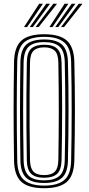

<svg xmlns="http://www.w3.org/2000/svg" viewBox="-20 -988 468 1015"><path d="M213.8 7Q129.6 7 92.6 -27.1Q55.6 -61.2 54.2 -139.7Q53.2 -213.9 52.5 -277.8Q51.9 -341.8 51.9 -402.1Q51.9 -462.4 52.5 -525.3Q53.2 -588.1 54.2 -660.1Q55.6 -738.9 92.7 -772.9Q129.8 -807 213.8 -807Q295.8 -807 333.5 -773.4Q371.1 -739.7 373 -660.2Q374.5 -595.1 375.3 -533.1Q376.1 -471.1 376.1 -408.6Q376.1 -346 375.3 -279.7Q374.6 -213.3 373 -139.5Q371.1 -58.9 332.7 -25.9Q294.3 7 213.8 7ZM213.8 -6.8Q285.6 -6.8 320.2 -36.6Q354.7 -66.4 356.1 -140.1Q357.5 -208 358.2 -270.5Q358.8 -333.1 358.9 -394.9Q359 -456.6 358.4 -521.8Q357.7 -586.9 356.1 -659.7Q354.7 -732.5 320.7 -762.8Q286.6 -793.2 213.8 -793.2Q138.3 -793.2 105.4 -762Q72.6 -730.8 71.1 -659.7Q70 -599.8 69.3 -542.3Q68.7 -484.8 68.6 -423.9Q68.6 -363 69.1 -293.5Q69.6 -224 71.1 -140.1Q72.3 -66.1 107.1 -36.5Q142 -6.8 213.8 -6.8ZM213.8 -20.7Q147.7 -20.7 118.4 -48.4Q89.1 -76.1 87.9 -140.1Q86.9 -213.9 86.3 -277.8Q85.7 -341.7 85.7 -402Q85.7 -462.4 86.3 -525.2Q86.9 -588 87.9 -659.7Q89.1 -723.8 118.3 -751.5Q147.4 -779.3 213.8 -779.3Q277.7 -779.3 307.6 -752.2Q337.5 -725 339.2 -659.3Q340.6 -597.8 341.5 -536.1Q342.3 -474.5 342.3 -411Q342.3 -347.4 341.6 -280.2Q340.8 -213.1 339.2 -140.5Q337.7 -74.1 307 -47.4Q276.3 -20.7 213.8 -20.7ZM213.8 -34.6Q266.6 -34.6 293.8 -57.6Q321 -80.7 322.3 -140.9Q323.7 -207.5 324.4 -270.8Q325.1 -334.1 325.2 -396.7Q325.3 -459.4 324.6 -524.2Q323.9 -589.1 322.3 -658.9Q321 -718.3 294.5 -741.8Q268 -765.4 213.8 -765.4Q156.4 -765.4 131.2 -740.8Q106 -716.1 104.8 -659.3Q103.7 -594.6 103 -532.9Q102.4 -471.3 102.3 -409Q102.2 -346.7 102.9 -280.5Q103.5 -214.2 104.8 -140.5Q106 -84.1 131.2 -59.3Q156.3 -34.6 213.8 -34.6ZM213.8 -48.4Q165.6 -48.4 144.1 -70Q122.6 -91.6 121.8 -141.5Q120.2 -226.9 119.7 -311.8Q119.2 -396.7 119.7 -483Q120.2 -569.4 121.8 -658.9Q122.6 -710.8 145.4 -731.2Q168.3 -751.6 213.8 -751.6Q260.3 -751.6 282.3 -730.6Q304.2 -709.6 305.4 -658.6Q306.9 -595.3 307.7 -533.9Q308.5 -472.6 308.5 -410.2Q308.5 -347.7 307.8 -281.5Q307.1 -215.2 305.5 -141.8Q304.3 -90.2 282.1 -69.3Q259.9 -48.4 213.8 -48.4ZM213.8 -62.3Q251.3 -62.3 269.5 -80.2Q287.7 -98.2 288.5 -142.7Q289.5 -206.7 290.1 -268Q290.7 -329.3 290.8 -391.4Q290.8 -453.4 290.3 -519.1Q289.8 -584.7 288.5 -657.1Q287.7 -703.2 268.9 -720.4Q250 -737.7 213.8 -737.7Q175.8 -737.7 157.6 -719.9Q139.4 -702.2 138.6 -658.3Q137.2 -575.8 136.6 -494.1Q135.9 -412.3 136.4 -325.7Q136.8 -239 138.6 -141.5Q139.4 -99.1 157 -80.7Q174.6 -62.3 213.8 -62.3ZM106.9 -845 187.2 -968.2H207L123.2 -845ZM137.4 -845 224.3 -968.2H244.3L153.7 -845ZM167.9 -845 261.6 -968.2H281.6L184.3 -845ZM241.3 -845 321.6 -968.2H341.4L257.6 -845ZM271.9 -845 359 -968.2H378.8L288.2 -845ZM302.4 -845 396.1 -968.2H416.1L318.7 -845Z"/></svg>

Font: Big Shoulders Inline Text SC Thin
Style: Regular
Weight: 100
Designer: Patric King
Foundry: XO Type Co
Version: Version 2.002